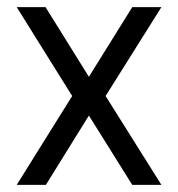

<svg xmlns="http://www.w3.org/2000/svg" viewBox="-20 -520 500 540"><path d="M27 -500H108L230 -304L352 -500H434L277 -250L434 0H352L230 -195L109 0H27L183 -250Z"/></svg>

Font: TitilliumText22L Rg
Style: Regular
Weight: 400
Designer: Campivisivi
Foundry: Campivisivi
Version: 1.000